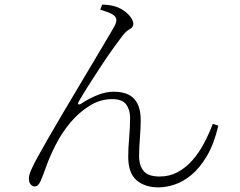

<svg xmlns="http://www.w3.org/2000/svg" viewBox="-20 -782 1040 831"><path d="M414 -740 422 -762Q436 -762 454.5 -759.5Q473 -757 485 -752Q502 -746 518.5 -734Q535 -722 546 -707Q557 -692 557 -678Q557 -664 541 -655.5Q525 -647 507 -623Q493 -605 468 -570Q443 -535 415 -492.5Q387 -450 361.5 -409.5Q336 -369 320 -341Q316 -334 319 -331Q322 -328 329 -332Q369 -358 404.5 -371.5Q440 -385 472 -385Q532 -385 560.5 -354.5Q589 -324 589 -262Q589 -228 585.5 -183.5Q582 -139 582 -107Q582 -65 602 -41.5Q622 -18 671 -18Q713 -18 748 -36.5Q783 -55 811.5 -87Q840 -119 862 -160Q884 -201 901 -246L925 -238Q906 -158 875 -106Q844 -54 808 -24.5Q772 5 735 17Q698 29 666 29Q607 29 571 -2Q535 -33 535 -103Q535 -141 539 -185.5Q543 -230 543 -273Q543 -306 526.5 -329.5Q510 -353 465 -353Q415 -353 369 -325Q323 -297 285 -252Q247 -207 221 -155Q196 -106 181 -64Q166 -22 156 1Q150 14 144 19.5Q138 25 129 25Q124 25 118.5 21.5Q113 18 109 10.5Q105 3 105 -9Q105 -24 115.5 -48Q126 -72 145 -106Q164 -140 189 -184Q218 -234 251.5 -291Q285 -348 319.5 -405.5Q354 -463 384.5 -514.5Q415 -566 438.5 -605.5Q462 -645 474 -666Q485 -686 483.5 -697.5Q482 -709 472 -716Q462 -724 445 -730Q428 -736 414 -740Z"/></svg>

Font: Noto Serif KR
Style: Regular
Weight: 200
Designer: Ryoko NISHIZUKA 西塚涼子 (kana & ideographs); Frank Grießhammer (Latin, Greek & Cyrillic); Wenlong ZHANG 张文龙 (bopomofo); San
Foundry: Adobe
Version: Version 2.001;hotconv 1.1.0;makeotfexe 2.6.0